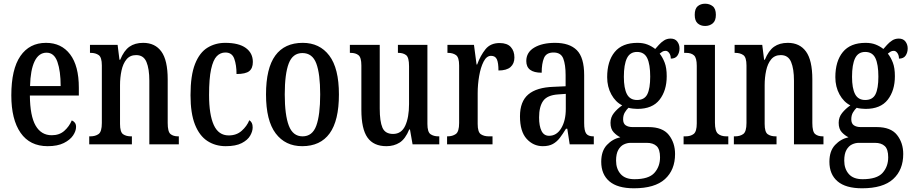

<svg xmlns="http://www.w3.org/2000/svg" viewBox="-20 -778 4919 1035"><path d="M237 10Q141 10 91 -62Q41 -134 41 -264Q41 -405 90 -476Q139 -547 228 -547Q311 -547 358 -485Q405 -423 405 -305V-263H141Q142 -153 172 -101Q202 -49 259 -49Q300 -49 326.5 -72.5Q353 -96 367 -129Q377 -125 383.5 -116.5Q390 -108 390 -94Q390 -72 374 -48Q358 -24 324 -7Q290 10 237 10ZM307 -314Q307 -395 289.5 -444.5Q272 -494 231 -494Q189 -494 166.5 -447.5Q144 -401 142 -314Z M461 0V-43H467Q494 -43 511.5 -55.5Q529 -68 529 -115V-425Q529 -469 512 -481Q495 -493 469 -493H465V-536H614L624 -456H628Q648 -505 677.5 -526Q707 -547 752 -547Q816 -547 850 -500Q884 -453 884 -350V-115Q884 -68 899 -55.5Q914 -43 940 -43H944V0H785V-343Q785 -407 769.5 -444Q754 -481 714 -481Q681 -481 662 -458Q643 -435 635 -397.5Q627 -360 627 -319V-110Q627 -66 643.5 -54.5Q660 -43 686 -43H691V0Z M1197 10Q1141 10 1098 -18Q1055 -46 1031 -106.5Q1007 -167 1007 -265Q1007 -372 1031.5 -433.5Q1056 -495 1098.5 -521Q1141 -547 1194 -547Q1267 -547 1305 -519.5Q1343 -492 1343 -444Q1343 -410 1323.5 -394.5Q1304 -379 1255 -379Q1255 -427 1243 -461Q1231 -495 1195 -495Q1168 -495 1148.5 -475Q1129 -455 1118 -405Q1107 -355 1107 -266Q1107 -160 1132.5 -104Q1158 -48 1213 -48Q1255 -48 1283 -73Q1311 -98 1324 -130Q1333 -124 1337.5 -115Q1342 -106 1342 -91Q1342 -70 1328.5 -46.5Q1315 -23 1283 -6.5Q1251 10 1197 10Z M1609 10Q1518 10 1466 -59Q1414 -128 1414 -269Q1414 -410 1464 -478.5Q1514 -547 1612 -547Q1703 -547 1755 -478.5Q1807 -410 1807 -269Q1807 -128 1757 -59Q1707 10 1609 10ZM1611 -43Q1664 -43 1685 -100.5Q1706 -158 1706 -269Q1706 -380 1685 -436Q1664 -492 1610 -492Q1558 -492 1536.5 -436Q1515 -380 1515 -269Q1515 -158 1537 -100.5Q1559 -43 1611 -43Z M2063 10Q1994 10 1961 -36.5Q1928 -83 1928 -186V-425Q1928 -468 1912.5 -480.5Q1897 -493 1870 -493H1866V-536H2027V-193Q2027 -124 2041.5 -90Q2056 -56 2099 -56Q2144 -56 2164.5 -100.5Q2185 -145 2185 -217V-421Q2185 -469 2169 -481Q2153 -493 2128 -493H2125V-536H2284V-110Q2284 -66 2301 -54.5Q2318 -43 2343 -43H2348V0H2204L2190 -80H2186Q2165 -29 2134.5 -9.5Q2104 10 2063 10Z M2390 0V-43H2393Q2419 -43 2437 -55.5Q2455 -68 2455 -115V-425Q2455 -469 2438 -481Q2421 -493 2395 -493H2392V-536H2535L2549 -430H2552Q2570 -479 2597 -512.5Q2624 -546 2673 -546Q2714 -546 2733.5 -524.5Q2753 -503 2753 -468Q2753 -435 2732 -416.5Q2711 -398 2667 -398Q2667 -439 2658.5 -458Q2650 -477 2627 -477Q2603 -477 2587 -446Q2571 -415 2563 -368.5Q2555 -322 2555 -276V-110Q2555 -66 2572 -54.5Q2589 -43 2615 -43H2635V0Z M2906 10Q2855 10 2819 -29.5Q2783 -69 2783 -151Q2783 -231 2828 -269Q2873 -307 2964 -310L3029 -313V-373Q3029 -429 3016.5 -462Q3004 -495 2964 -495Q2925 -495 2912.5 -465.5Q2900 -436 2900 -386Q2817 -386 2817 -449Q2817 -496 2860 -521.5Q2903 -547 2972 -547Q3050 -547 3089.5 -507.5Q3129 -468 3129 -373V-115Q3129 -73 3140 -58Q3151 -43 3178 -43H3181V0H3051L3038 -84H3031Q3014 -56 2998 -35Q2982 -14 2960.5 -2Q2939 10 2906 10ZM2940 -46Q2981 -46 3005.5 -87Q3030 -128 3030 -191V-272L2988 -269Q2930 -265 2908 -234Q2886 -203 2886 -145Q2886 -99 2899 -72.5Q2912 -46 2940 -46Z M3397 237Q3309 237 3265 199.5Q3221 162 3221 94Q3221 36 3251.5 3.5Q3282 -29 3324 -38Q3305 -47 3288 -65Q3271 -83 3271 -116Q3271 -146 3289.5 -169Q3308 -192 3334 -210Q3298 -228 3275.5 -269Q3253 -310 3253 -362Q3253 -448 3293.5 -497.5Q3334 -547 3416 -547Q3447 -547 3470 -538Q3493 -529 3512 -514Q3520 -523 3532 -536.5Q3544 -550 3559.5 -560Q3575 -570 3595 -570Q3619 -570 3631 -554Q3643 -538 3643 -517Q3643 -495 3632 -478.5Q3621 -462 3596 -462Q3596 -480 3587.5 -492Q3579 -504 3568 -504Q3558 -504 3550.5 -499.5Q3543 -495 3536 -489Q3552 -469 3563 -440.5Q3574 -412 3574 -367Q3574 -290 3535.5 -240.5Q3497 -191 3416 -191Q3407 -191 3392 -192.5Q3377 -194 3368 -197Q3358 -188 3348.5 -172.5Q3339 -157 3339 -135Q3339 -112 3353 -102.5Q3367 -93 3390 -93H3476Q3552 -93 3585.5 -50.5Q3619 -8 3619 52Q3619 138 3564.5 187.5Q3510 237 3397 237ZM3414 -239Q3454 -239 3469.5 -270Q3485 -301 3485 -365Q3485 -431 3469 -464.5Q3453 -498 3414 -498Q3376 -498 3359.5 -464Q3343 -430 3343 -364Q3343 -302 3359.5 -270.5Q3376 -239 3414 -239ZM3400 188Q3477 188 3507.5 154Q3538 120 3538 70Q3538 27 3519.5 9.5Q3501 -8 3466 -8H3380Q3361 -8 3343 0.5Q3325 9 3313 30Q3301 51 3301 88Q3301 132 3325.5 160Q3350 188 3400 188Z M3781 -638Q3757 -638 3741 -652Q3725 -666 3725 -698Q3725 -731 3741 -744.5Q3757 -758 3781 -758Q3805 -758 3822 -744.5Q3839 -731 3839 -698Q3839 -666 3822 -652Q3805 -638 3781 -638ZM3665 0V-43H3675Q3703 -43 3719.5 -56Q3736 -69 3736 -113V-423Q3736 -466 3721 -479.5Q3706 -493 3679 -493H3668V-536H3834V-117Q3834 -71 3850.5 -57Q3867 -43 3896 -43H3906V0Z M3936 0V-43H3942Q3969 -43 3986.5 -55.5Q4004 -68 4004 -115V-425Q4004 -469 3987 -481Q3970 -493 3944 -493H3940V-536H4089L4099 -456H4103Q4123 -505 4152.5 -526Q4182 -547 4227 -547Q4291 -547 4325 -500Q4359 -453 4359 -350V-115Q4359 -68 4374 -55.5Q4389 -43 4415 -43H4419V0H4260V-343Q4260 -407 4244.5 -444Q4229 -481 4189 -481Q4156 -481 4137 -458Q4118 -435 4110 -397.5Q4102 -360 4102 -319V-110Q4102 -66 4118.5 -54.5Q4135 -43 4161 -43H4166V0Z M4627 237Q4539 237 4495 199.5Q4451 162 4451 94Q4451 36 4481.5 3.5Q4512 -29 4554 -38Q4535 -47 4518 -65Q4501 -83 4501 -116Q4501 -146 4519.5 -169Q4538 -192 4564 -210Q4528 -228 4505.5 -269Q4483 -310 4483 -362Q4483 -448 4523.5 -497.5Q4564 -547 4646 -547Q4677 -547 4700 -538Q4723 -529 4742 -514Q4750 -523 4762 -536.5Q4774 -550 4789.5 -560Q4805 -570 4825 -570Q4849 -570 4861 -554Q4873 -538 4873 -517Q4873 -495 4862 -478.5Q4851 -462 4826 -462Q4826 -480 4817.5 -492Q4809 -504 4798 -504Q4788 -504 4780.5 -499.5Q4773 -495 4766 -489Q4782 -469 4793 -440.5Q4804 -412 4804 -367Q4804 -290 4765.5 -240.5Q4727 -191 4646 -191Q4637 -191 4622 -192.5Q4607 -194 4598 -197Q4588 -188 4578.5 -172.5Q4569 -157 4569 -135Q4569 -112 4583 -102.5Q4597 -93 4620 -93H4706Q4782 -93 4815.5 -50.5Q4849 -8 4849 52Q4849 138 4794.5 187.5Q4740 237 4627 237ZM4644 -239Q4684 -239 4699.5 -270Q4715 -301 4715 -365Q4715 -431 4699 -464.5Q4683 -498 4644 -498Q4606 -498 4589.5 -464Q4573 -430 4573 -364Q4573 -302 4589.5 -270.5Q4606 -239 4644 -239ZM4630 188Q4707 188 4737.5 154Q4768 120 4768 70Q4768 27 4749.5 9.5Q4731 -8 4696 -8H4610Q4591 -8 4573 0.5Q4555 9 4543 30Q4531 51 4531 88Q4531 132 4555.5 160Q4580 188 4630 188Z"/></svg>

Font: Noto Serif ExtraCondensed Medium
Style: Regular
Weight: 500
Width: 2
Designer: Monotype Design Team
Foundry: Monotype Imaging Inc.
Version: Version 2.015